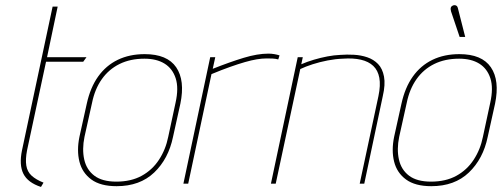

<svg xmlns="http://www.w3.org/2000/svg" viewBox="-20 -726 1984 759"><path d="M87 -132 162 -482H309L322 -500H166L208 -700H188L67 -132Q55 -74 72.5 -39Q90 -4 142 13L152 -4Q122 -16 105 -31.5Q88 -47 84 -71.5Q80 -96 87 -132Z M664 -185 693 -316Q712 -408 676.5 -460Q641 -512 552 -512Q492 -512 445.5 -489.5Q399 -467 368 -423.5Q337 -380 323 -316L294 -185Q283 -131 294 -87Q305 -43 341 -16.5Q377 10 441 10Q533 10 589.5 -44Q646 -98 664 -185ZM674 -320 645 -185Q635 -135 608.5 -94.5Q582 -54 540 -31Q498 -8 440 -8Q384 -8 353 -31.5Q322 -55 313 -95.5Q304 -136 314 -185L344 -320Q355 -374 382.5 -413Q410 -452 452.5 -473Q495 -494 551 -494Q599 -494 630.5 -474.5Q662 -455 674.5 -416.5Q687 -378 674 -320Z M1080 -491 1085 -507Q1076 -510 1064.5 -512Q1053 -514 1041 -514Q998 -514 943.5 -497.5Q889 -481 821 -454L831 -500H811L705 0H724L816 -433Q857 -450 889.5 -461.5Q922 -473 948 -480.5Q974 -488 995 -491.5Q1016 -495 1035 -495Q1046 -495 1058 -494.5Q1070 -494 1080 -491Z M1476 -346 1402 0H1420L1493 -345Q1504 -392 1498 -423.5Q1492 -455 1474.5 -473Q1457 -491 1432 -499.5Q1407 -508 1379 -509.5Q1351 -511 1325 -509Q1301 -508 1274.5 -503Q1248 -498 1221 -490Q1194 -482 1171 -472L1177 -500H1157L1051 0H1070L1167 -453Q1188 -463 1216 -472Q1244 -481 1275 -487Q1306 -493 1335 -494Q1376 -497 1406.5 -490Q1437 -483 1455.5 -465.5Q1474 -448 1479.5 -418.5Q1485 -389 1476 -346Z M1790 -694Q1789 -699 1786 -702Q1783 -705 1778.5 -705.5Q1774 -706 1770 -704Q1765 -702 1763 -698Q1761 -694 1761.5 -689.5Q1762 -685 1763 -681L1797 -580H1819ZM1908 -185 1937 -316Q1956 -408 1920.5 -460Q1885 -512 1796 -512Q1736 -512 1689.5 -489.5Q1643 -467 1612 -423.5Q1581 -380 1567 -316L1538 -185Q1527 -131 1538 -87Q1549 -43 1585 -16.5Q1621 10 1685 10Q1777 10 1833.5 -44Q1890 -98 1908 -185ZM1918 -320 1889 -185Q1879 -135 1852.5 -94.5Q1826 -54 1784 -31Q1742 -8 1684 -8Q1628 -8 1597 -31.5Q1566 -55 1557 -95.5Q1548 -136 1558 -185L1588 -320Q1599 -374 1626.5 -413Q1654 -452 1696.5 -473Q1739 -494 1795 -494Q1843 -494 1874.5 -474.5Q1906 -455 1918.5 -416.5Q1931 -378 1918 -320Z"/></svg>

Font: Advent Pro Thin
Style: Italic
Weight: 250
Italic angle: -12°
Version: Version 3.000